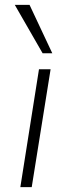

<svg xmlns="http://www.w3.org/2000/svg" viewBox="-20 -773 292 793"><path d="M64 0 141 -487H189L111 0ZM156 -553 41 -753H102L196 -553Z"/></svg>

Font: Nunito Sans 10pt SemiExpanded ExtraLight
Style: Italic
Weight: 250
Width: 6
Italic angle: -9°
Designer: Vernon Adams
Foundry: Vernon Adams
Version: Version 3.101;gftools[0.9.27]